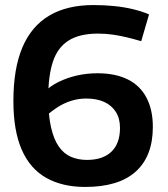

<svg xmlns="http://www.w3.org/2000/svg" viewBox="-20 -730 664 760"><path d="M317 10Q227 10 163 -26Q99 -62 66 -137.5Q33 -213 33 -330Q33 -458 68.5 -542Q104 -626 174.5 -668Q245 -710 350 -710Q392 -710 432 -706Q472 -702 507 -693.5Q542 -685 570 -673L539 -567Q508 -576 481 -582.5Q454 -589 426 -593Q398 -597 368 -597Q295 -597 251.5 -569.5Q208 -542 189.5 -486Q171 -430 171 -345Q171 -274 182 -226Q193 -178 213 -149.5Q233 -121 261.5 -109Q290 -97 324 -97Q387 -97 421 -129.5Q455 -162 455 -224Q455 -261 438.5 -287Q422 -313 392.5 -326.5Q363 -340 321 -340Q291 -340 262 -331Q233 -322 207 -305Q181 -288 159 -268L155 -365Q178 -389 211.5 -405.5Q245 -422 284 -431Q323 -440 366 -440Q437 -440 486 -415.5Q535 -391 560 -343Q585 -295 585 -228Q585 -112 517.5 -51Q450 10 317 10Z"/></svg>

Font: Georama ExtraCondensed Thin SemiBold
Style: Regular
Weight: 600
Version: Version 1.001